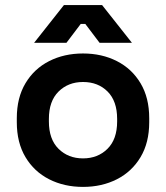

<svg xmlns="http://www.w3.org/2000/svg" viewBox="-20 -720 652 754"><path d="M306 14Q232 14 173 -16Q114 -46 80 -103Q46 -160 46 -240V-256Q46 -336 80 -393Q114 -450 173 -480Q232 -510 306 -510Q380 -510 439 -480Q498 -450 532 -393Q566 -336 566 -256V-240Q566 -160 532 -103Q498 -46 439 -16Q380 14 306 14ZM306 -98Q364 -98 402 -135.5Q440 -173 440 -243V-253Q440 -323 402.5 -360.5Q365 -398 306 -398Q248 -398 210 -360.5Q172 -323 172 -253V-243Q172 -173 210 -135.5Q248 -98 306 -98ZM241 -552H114L231 -700H381L498 -552H371L315 -626H297Z"/></svg>

Font: Space Grotesk Variable Light
Style: Regular
Weight: 300
Designer: Florian Karsten
Foundry: Florian Karsten
Version: Version 2.000